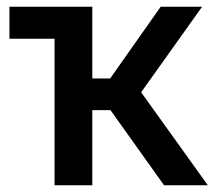

<svg xmlns="http://www.w3.org/2000/svg" viewBox="-20 -550 650 570"><path d="M142 -435H8V-530H254V-317H307L457 -530H580L399 -276L597 0H467L308 -223H254V0H142Z"/></svg>

Font: Golos UI Medium
Style: Regular
Weight: 500
Designer: A.Korolkova, Vitaly Kuzmin
Foundry: ParaType Ltd
Version: Version 2.000